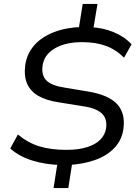

<svg xmlns="http://www.w3.org/2000/svg" viewBox="-20 -840 711 975"><path d="M252 115 273 -19 289 -2Q212 -4 145 -24.5Q78 -45 32 -86L71 -157Q121 -115 179.5 -97Q238 -79 317 -79Q378 -79 421.5 -92.5Q465 -106 489.5 -131Q514 -156 519 -190Q523 -223 511.5 -245Q500 -267 472 -281Q444 -295 398 -301L275 -321Q215 -330 175 -353Q135 -376 118 -414.5Q101 -453 108 -508Q116 -567 154 -610Q192 -653 254.5 -677Q317 -701 397 -703L379 -689L400 -820H475L453 -688L441 -702Q503 -699 557.5 -676.5Q612 -654 648 -615L610 -547Q568 -589 516.5 -607.5Q465 -626 398 -626Q311 -626 257 -593.5Q203 -561 196 -505Q190 -456 216.5 -430.5Q243 -405 308 -395L429 -375Q530 -358 573.5 -312.5Q617 -267 607 -188Q600 -131 562.5 -90.5Q525 -50 464 -28Q403 -6 325 -2L348 -20L327 115Z"/></svg>

Font: Nunito Sans 10pt SemiExpanded
Style: Italic
Weight: 400
Width: 6
Italic angle: -9°
Designer: Vernon Adams
Foundry: Vernon Adams
Version: Version 3.101;gftools[0.9.27]